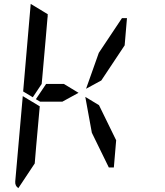

<svg xmlns="http://www.w3.org/2000/svg" viewBox="-20 -981 856 995"><path d="M387 -500 303 -454H208H188L166 -467L219 -546H311ZM167 -218 160 -134 75 -6Q57 -18 59 -41L98 -483L186 -430ZM492 -707 612 -887H638L626 -746L505 -564L426 -521ZM582 -254 570 -113H544L456 -293L422 -479L493 -436ZM139 -959Q139 -959 139 -961L228 -907L227 -905V-895L226 -887L217 -782L199 -578L196 -546L150 -477L100 -507Z"/></svg>

Font: DSEG14 Modern
Style: Italic
Weight: 400
Italic angle: -5°
Designer: Keshikan(Twitter:@keshinomi_88pro)
Version: Version 0.46